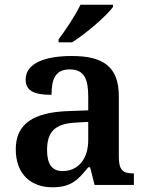

<svg xmlns="http://www.w3.org/2000/svg" viewBox="-20 -786 626 816"><path d="M229 -619V-606H286C345 -642 435 -721 460 -756V-766H322C301 -721 258 -657 229 -619ZM203 10C282 10 311 -21 355 -75H363L382 0H549V-49H546C501 -49 485 -65 485 -120V-377C485 -503 418 -548 285 -548C177 -548 89 -520 89 -448C89 -400 125 -383 199 -383C199 -449 215 -491 276 -491C341 -491 355 -446 355 -374V-317L272 -314C121 -309 47 -259 47 -152C47 -42 115 10 203 10ZM246 -59C201 -59 180 -89 180 -148C180 -222 210 -261 303 -265L355 -268V-191C355 -110 312 -59 246 -59Z"/></svg>

Font: Noto Serif Devanagari SemiBold
Style: Regular
Weight: 600
Designer: Universal Thirst, Indian Type Foundry and the Monotype Design Team
Foundry: Monotype Imaging Inc.
Version: Version 2.004